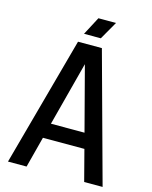

<svg xmlns="http://www.w3.org/2000/svg" viewBox="-137 -1039 895 1127"><g transform="rotate(15 310.5 -475.0)"><path d="M383 -786 598 0H486L437 -188H185L136 0H23L238 -786ZM209 -280H413L311 -669ZM425 -950 362 -840H260L318 -950Z"/></g></svg>

Font: Cooper Hewitt
Style: Regular
Weight: 707
Designer: Village Type and Design LLC
Foundry: Cooper Hewitt Smithsonian Design Museum
Version: 1.000